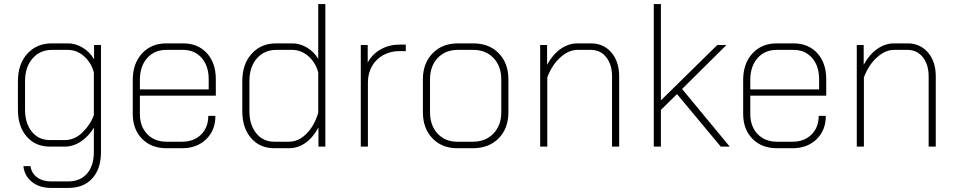

<svg xmlns="http://www.w3.org/2000/svg" viewBox="-20 -720 4698 943"><path d="M95 96H130Q134 130 161.5 150.5Q189 171 231 171H315Q374 171 407.5 132.5Q441 94 441 26V-93Q416 -51 378 -25.5Q340 0 299 0H225Q154 0 111 -49.5Q68 -99 68 -181V-321Q68 -405 114 -456Q160 -507 235 -507H313Q351 -507 386 -486Q421 -465 442 -429V-499H476V26Q476 109 433.5 156Q391 203 315 203H231Q174 203 137 173.5Q100 144 95 96ZM297 -32Q347 -32 386 -70.5Q425 -109 441 -155V-364Q428 -413 392.5 -444Q357 -475 313 -475H235Q176 -475 139.5 -432.5Q103 -390 103 -321V-181Q103 -114 136.5 -73Q170 -32 225 -32Z M632 -161V-327Q632 -408 677.5 -457.5Q723 -507 797 -507H879Q952 -507 996 -459Q1040 -411 1040 -331V-250H667V-161Q667 -99 703 -61.5Q739 -24 798 -24H874Q932 -24 967.5 -59Q1003 -94 1003 -151H1038Q1038 -80 992.5 -36Q947 8 874 8H798Q723 8 677.5 -38.5Q632 -85 632 -161ZM1005 -281V-331Q1005 -396 970.5 -435.5Q936 -475 879 -475H797Q738 -475 702.5 -434.5Q667 -394 667 -327V-281Z M1170 -174V-322Q1170 -405 1216 -456Q1262 -507 1337 -507H1415Q1453 -507 1487.5 -486.5Q1522 -466 1543 -431V-700H1578V0H1544V-94Q1517 -44 1480 -18Q1443 8 1399 8H1327Q1256 8 1213 -42Q1170 -92 1170 -174ZM1399 -24Q1446 -24 1485 -63Q1524 -102 1543 -166V-364Q1530 -413 1494.5 -444Q1459 -475 1415 -475H1337Q1278 -475 1241.5 -433Q1205 -391 1205 -322V-174Q1205 -107 1238.5 -65.5Q1272 -24 1327 -24Z M1752 -499H1786V-413Q1809 -455 1850.5 -478Q1892 -501 1942 -501H1973V-469H1941Q1898 -469 1862.5 -449.5Q1827 -430 1807 -395Q1787 -360 1787 -315V0H1752Z M2057 -169V-330Q2057 -409 2104.5 -458Q2152 -507 2229 -507H2304Q2382 -507 2429.5 -458.5Q2477 -410 2477 -330V-169Q2477 -89 2429 -40.5Q2381 8 2302 8H2226Q2150 8 2103.5 -41Q2057 -90 2057 -169ZM2302 -24Q2365 -24 2403.5 -64Q2442 -104 2442 -169V-330Q2442 -395 2404 -435Q2366 -475 2304 -475H2229Q2167 -475 2129.5 -435Q2092 -395 2092 -330V-169Q2092 -104 2129 -64Q2166 -24 2226 -24Z M2633 -499H2667V-402Q2695 -453 2734 -480Q2773 -507 2816 -507H2882Q2944 -507 2982.5 -462.5Q3021 -418 3021 -345V0H2986V-345Q2986 -403 2957.5 -439Q2929 -475 2882 -475H2816Q2773 -475 2732 -438Q2691 -401 2668 -340V0H2633Z M3520 0 3305 -258 3226 -180V0H3191V-700H3226V-227L3503 -499H3548L3330 -283L3564 0Z M3630 -161V-327Q3630 -408 3675.5 -457.5Q3721 -507 3795 -507H3877Q3950 -507 3994 -459Q4038 -411 4038 -331V-250H3665V-161Q3665 -99 3701 -61.5Q3737 -24 3796 -24H3872Q3930 -24 3965.5 -59Q4001 -94 4001 -151H4036Q4036 -80 3990.5 -36Q3945 8 3872 8H3796Q3721 8 3675.5 -38.5Q3630 -85 3630 -161ZM4003 -281V-331Q4003 -396 3968.5 -435.5Q3934 -475 3877 -475H3795Q3736 -475 3700.5 -434.5Q3665 -394 3665 -327V-281Z M4188 -499H4222V-402Q4250 -453 4289 -480Q4328 -507 4371 -507H4437Q4499 -507 4537.5 -462.5Q4576 -418 4576 -345V0H4541V-345Q4541 -403 4512.5 -439Q4484 -475 4437 -475H4371Q4328 -475 4287 -438Q4246 -401 4223 -340V0H4188Z"/></svg>

Font: Bai Jamjuree ExtraLight
Style: Regular
Weight: 275
Designer: Katatrad Aksorn Co.,Ltd.
Foundry: Cadson Demak Co.,Ltd.
Version: Version 1.000; ttfautohint (v1.6)